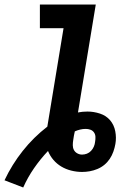

<svg xmlns="http://www.w3.org/2000/svg" viewBox="-47 -755 567 852"><path d="M56 77 -27 45Q6 -25 54 -85.5Q102 -146 163 -193L235 -630H130V-735H378L299 -256Q309 -258 319.5 -259Q330 -260 341 -260Q369 -260 396.5 -251Q424 -242 441.5 -221.5Q459 -201 464.5 -172.5Q470 -144 465 -116Q462 -99 456 -82Q450 -65 440 -50Q430 -35 416 -23.5Q402 -12 385 -5Q368 2 351 5Q334 8 317 8Q293 8 269 2Q245 -4 225 -16Q205 -28 190 -45.5Q175 -63 166 -85Q132 -49 104 -8.5Q76 32 56 77ZM317 -69Q328 -69 338.5 -73Q349 -77 357 -85.5Q365 -94 369.5 -104.5Q374 -115 375 -126Q377 -137 376.5 -148Q376 -159 370 -167.5Q364 -176 354 -179.5Q344 -183 333 -183Q321 -183 308.5 -180Q296 -177 285 -172Q283 -163 281 -153Q279 -143 278 -134Q276 -122 276 -110.5Q276 -99 281 -89.5Q286 -80 296 -74.5Q306 -69 317 -69Z"/></svg>

Font: Iosevka Curly Slab XBdObl
Style: Regular
Weight: 800
Italic angle: -9°
Monospace: yes
Designer: Belleve Invis
Foundry: Belleve Invis
Version: Version 11.1.0; ttfautohint (v1.8.3)